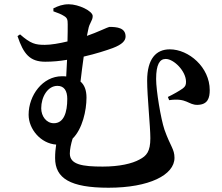

<svg xmlns="http://www.w3.org/2000/svg" viewBox="-20 -820 1040 899"><path d="M173 -313C173 -366 203 -418 249 -418C281 -418 295 -394 295 -357C295 -294 279 -243 232 -243C197 -243 173 -276 173 -313ZM230 -767C250 -760 268 -753 280 -745C295 -736 297 -728 297 -706C297 -686 297 -658 296 -626C259 -617 219 -610 190 -610C146 -610 124 -615 74 -659L62 -651C90 -567 120 -531 192 -531C225 -531 260 -534 294 -540L290 -462C284 -463 277 -463 270 -463C180 -463 114 -374 114 -283C114 -215 171 -148 243 -143C240 -124 238 -103 238 -80C238 15 309 59 488 59C679 59 797 -1 797 -81C797 -122 778 -134 750 -213C733 -264 711 -396 711 -450C711 -519 728 -544 756 -544C794 -544 851 -487 851 -437C851 -423 848 -415 836 -406C821 -395 791 -378 766 -366L772 -351C856 -363 861 -328 905 -329C954 -330 962 -363 962 -398C962 -505 864 -589 775 -589C711 -589 669 -545 669 -442C669 -370 684 -227 684 -173C684 -110 666 -90 633 -73C599 -54 539 -40 461 -40C367 -40 307 -49 307 -101C307 -120 312 -145 320 -171C366 -216 385 -303 385 -363C385 -398 375 -423 357 -438C361 -477 367 -517 372 -555C429 -568 478 -584 508 -595C553 -612 568 -630 568 -649C568 -690 528 -694 492 -694C487 -694 434 -668 387 -652C389 -663 391 -673 393 -681C399 -715 414 -722 414 -745C414 -768 349 -800 302 -800C273 -800 253 -792 230 -781Z"/></svg>

Font: Noto Serif CJK JP
Style: Bold
Weight: 700
Designer: Ryoko NISHIZUKA 西塚涼子 (kana & ideographs); Frank Grießhammer (Latin, Greek & Cyrillic); Wenlong ZHANG 张文龙 (bopomofo); San
Foundry: Adobe Systems Incorporated
Version: Version 1.000;PS 1;hotconv 16.6.53;makeotf.lib2.5.65590